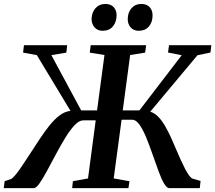

<svg xmlns="http://www.w3.org/2000/svg" viewBox="-46 -978 1119 998"><path d="M-26.5 0 -22 -36 12.5 -48Q23.5 -55 38.2 -73.5Q53 -92 70.5 -118.5Q88 -145 107.5 -174.5Q133 -213.5 158.5 -252.5Q184 -291.5 210.2 -324.5Q236.5 -357.5 264 -378.2Q291.5 -399 320.5 -401.5L145.5 -691.5L74 -704.5L78.5 -743H303L299 -704.5L221 -691.5L376 -404H458.5L497 -692L420.5 -704.5L425.5 -743H713.5L708.5 -704.5L630.5 -692L592 -404H678.5L898.5 -691L827.5 -705L832.5 -743H1052.5L1048 -705L980.5 -691L735 -397.5Q757.5 -390.5 776.8 -370.8Q796 -351 812.5 -322.2Q829 -293.5 844.2 -260Q859.5 -226.5 873.5 -192.5Q884.5 -167 895.2 -143.2Q906 -119.5 916.2 -100Q926.5 -80.5 936 -67.2Q945.5 -54 954.5 -49.5L996.5 -37.5L992.5 0H834.5Q820.5 0 806 -25.5Q791.5 -51 776.8 -91.8Q762 -132.5 746.2 -177.8Q730.5 -223 713.8 -263.8Q697 -304.5 679 -330Q661 -355.5 641.5 -355.5H586L545 -50.5L627 -36L621.5 0H329L333 -36L411.5 -50.5L451.5 -352.5H387Q365.5 -352.5 341.5 -327Q317.5 -301.5 293 -261.2Q268.5 -221 244.5 -176Q220.5 -131 199 -91Q177.5 -51 159.8 -25.5Q142 0 129.5 0ZM487 -818Q461.5 -818 445.8 -835.5Q430 -853 430 -880Q431 -913.5 450.5 -935.5Q470 -957.5 501 -957.5Q530.5 -957.5 545.5 -940.2Q560.5 -923 560 -897.5Q559.5 -863 540.5 -840.5Q521.5 -818 487 -818ZM674 -818Q649 -818 633.2 -835.5Q617.5 -853 618 -880Q618.5 -913.5 637.8 -935.5Q657 -957.5 688 -957.5Q717.5 -957.5 732.5 -940.2Q747.5 -923 747 -897.5Q747 -863 728 -840.5Q709 -818 674 -818Z"/></svg>

Font: Merriweather 60pt SemiBold
Style: Italic
Weight: 600
Italic angle: -7.8°
Version: Version 2.101